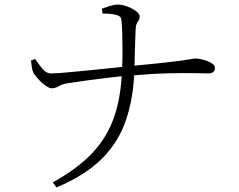

<svg xmlns="http://www.w3.org/2000/svg" viewBox="-20 -770 1040 837"><path d="M210 25Q317 -34 381.5 -102Q446 -170 477 -258.5Q508 -347 512 -467Q514 -501 514 -543Q514 -585 513 -623.5Q512 -662 509 -685Q508 -697 494 -702.5Q480 -708 462 -709.5Q444 -711 427 -711L424 -732Q434 -736 456 -743Q478 -750 492 -750Q513 -750 535.5 -741.5Q558 -733 573.5 -721Q589 -709 589 -698Q589 -687 584.5 -681Q580 -675 576 -667Q572 -659 571 -638Q569 -598 568 -550Q567 -502 566 -465Q562 -343 529 -246Q496 -149 422.5 -76.5Q349 -4 226 47ZM206 -385Q195 -385 178 -397Q161 -409 147 -425Q133 -441 127 -450Q121 -461 119 -475.5Q117 -490 115 -506L133 -513Q148 -491 165 -470Q182 -449 206 -450Q220 -450 251 -452.5Q282 -455 322 -459Q362 -463 403.5 -467Q445 -471 481 -475Q517 -479 539 -481Q622 -489 675 -494.5Q728 -500 757.5 -504Q787 -508 801 -510.5Q815 -513 821 -514Q827 -515 832 -515Q842 -515 856.5 -512Q871 -509 885 -503.5Q899 -498 908 -490.5Q917 -483 917 -474Q917 -462 909.5 -456Q902 -450 890 -450Q874 -450 832.5 -451Q791 -452 719.5 -450.5Q648 -449 540 -440Q501 -437 450.5 -431Q400 -425 352.5 -418.5Q305 -412 275 -407Q250 -403 237 -394.5Q224 -386 206 -385Z"/></svg>

Font: Noto Serif JP ExtraLight Light
Style: Regular
Weight: 300
Version: Version 2.003-H1;hotconv 1.1.1;makeotfexe 2.6.0